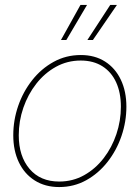

<svg xmlns="http://www.w3.org/2000/svg" viewBox="-20 -755 570 784"><path d="M221.7 8.8Q164.1 8.8 121.8 -18.1Q79.6 -44.9 56.9 -92.5Q34.2 -140.1 34.2 -202.6Q34.2 -264.2 54.2 -322.3Q74.2 -380.4 111.3 -427.5Q148.4 -474.6 199 -502.4Q249.5 -530.3 310.1 -530.3Q367.2 -530.3 408.9 -503.7Q450.7 -477.1 473.4 -429.4Q496.1 -381.8 496.1 -319.3Q496.1 -258.3 476.1 -199.7Q456.1 -141.1 419.2 -94Q382.3 -46.9 332 -19Q281.7 8.8 221.7 8.8ZM221.7 -13.7Q277.3 -13.7 323.5 -39.6Q369.6 -65.4 403.3 -109.1Q437 -152.8 455.3 -207.3Q473.6 -261.7 473.6 -319.3Q473.6 -376.5 454.3 -418.7Q435.1 -460.9 398.2 -484.4Q361.3 -507.8 309.6 -507.8Q254.9 -507.8 208.5 -482.2Q162.1 -456.5 128.2 -413.1Q94.2 -369.6 75.4 -315.2Q56.6 -260.7 56.6 -202.6Q56.6 -117.2 100.6 -65.4Q144.5 -13.7 221.7 -13.7ZM251 -591.8H229L308.6 -734.9H335.4ZM359.4 -591.8H336.9L430.2 -734.9H457.5Z"/></svg>

Font: Inter 28pt Thin
Style: Italic
Weight: 250
Italic angle: -9.3988°
Designer: Rasmus Andersson
Foundry: rsms
Version: Version 4.001;git-66647c0bb